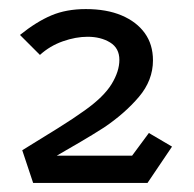

<svg xmlns="http://www.w3.org/2000/svg" viewBox="-20 -621 428 423"><path d="M53 -218 29 -290Q73 -317 107.5 -338.5Q142 -360 167 -378Q209 -408 226 -436Q243 -464 243 -489Q243 -515 222.5 -527.5Q202 -540 173 -540Q147 -540 118.5 -530Q90 -520 68 -500L24 -544Q60 -573 93 -587Q126 -601 169 -601Q215 -601 248 -587Q281 -573 299 -548Q317 -523 317 -488Q317 -444 286 -407.5Q255 -371 209 -340Q184 -324 157.5 -308.5Q131 -293 105 -278H271L308 -328L359 -298L305 -218Z"/></svg>

Font: Podkova
Style: Regular
Weight: 400
Designer: Ilya Yudin
Foundry: Cyreal (www.cyreal.org)
Version: Version 2.103